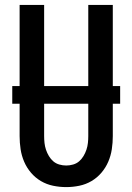

<svg xmlns="http://www.w3.org/2000/svg" viewBox="-20 -755 540 783"><path d="M250 8Q223 8 196.5 2.5Q170 -3 147 -16.5Q124 -30 106.5 -50.5Q89 -71 78.5 -95.5Q68 -120 64 -146.5Q60 -173 60 -200V-735H160V-200Q160 -186 161.5 -172Q163 -158 167.5 -144.5Q172 -131 179.5 -118.5Q187 -106 197.5 -97Q208 -88 222 -84Q236 -80 250 -80Q264 -80 278 -84Q292 -88 302.5 -97Q313 -106 320.5 -118.5Q328 -131 332.5 -144.5Q337 -158 338.5 -172Q340 -186 340 -200V-735H440V-200Q440 -173 436 -146.5Q432 -120 421.5 -95.5Q411 -71 393.5 -50.5Q376 -30 353 -16.5Q330 -3 303.5 2.5Q277 8 250 8ZM470 -332H30V-404H470Z"/></svg>

Font: Iosevka Semibold
Style: Regular
Weight: 600
Monospace: yes
Designer: Belleve Invis
Foundry: Belleve Invis
Version: Version 33.2.3; ttfautohint (v1.8.4)